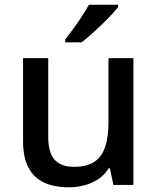

<svg xmlns="http://www.w3.org/2000/svg" viewBox="-20 -786 670 816"><path d="M547 -539V0H462L447 -71H442Q425 -43 398 -25Q371 -7 339 1.5Q307 10 273 10Q210 10 166.5 -10.5Q123 -31 100.5 -74.5Q78 -118 78 -186V-539H185V-202Q185 -139 211.5 -108Q238 -77 294 -77Q350 -77 382 -99Q414 -121 427.5 -163.5Q441 -206 441 -266V-539ZM482 -756Q471 -742 452.5 -722Q434 -702 411.5 -680.5Q389 -659 367 -639.5Q345 -620 327 -606H257V-618Q272 -637 291 -663Q310 -689 328 -716.5Q346 -744 358 -766H482Z"/></svg>

Font: Noto Sans Hebrew Medium
Style: Regular
Weight: 500
Designer: Monotype Design Team
Foundry: Monotype Imaging Inc.
Version: Version 2.003